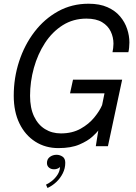

<svg xmlns="http://www.w3.org/2000/svg" viewBox="-20 -766 715 1006"><path d="M286 10Q218 10 165 -23.8Q112 -57.5 82 -119Q52 -180.5 52 -264.5Q52 -358 80.2 -444.5Q108.5 -531 160.5 -599Q212.5 -667 284.5 -706.8Q356.5 -746.5 444 -746.5Q502.5 -746.5 543.2 -728.2Q584 -710 609.2 -680Q634.5 -650 646.2 -614.2Q658 -578.5 658 -543.5Q658 -531.5 656.5 -516.2Q655 -501 652.5 -492.5H569.5Q571.5 -500.5 573 -514.5Q574.5 -528.5 574.5 -537Q574.5 -571 560.2 -601Q546 -631 514.8 -649.8Q483.5 -668.5 433 -668.5Q363.5 -668.5 308.5 -633.8Q253.5 -599 215.5 -540.5Q177.5 -482 157.5 -410Q137.5 -338 137.5 -264Q137.5 -200.5 158.2 -156.5Q179 -112.5 215.5 -89.8Q252 -67 299 -67Q358.5 -67 402.2 -91.5Q446 -116 474.2 -150.8Q502.5 -185.5 515 -215.5L527.5 -277H347L362.5 -348.5H620L545.5 0H482L495 -82Q488 -72 463.8 -49.8Q439.5 -27.5 396 -8.8Q352.5 10 286 10ZM263.5 121Q247 121 236.5 112Q226 103 226 88Q226 67.5 241.2 56.2Q256.5 45 276.5 45Q293 45 307.5 54.5Q322 64 322 87Q322 116 309 142Q296 168 275 187.8Q254 207.5 229 219L221 201.5Q235.5 195 252.2 181.8Q269 168.5 281.2 149.8Q293.5 131 294.5 108.5Q291 113.5 282.2 117.2Q273.5 121 263.5 121Z"/></svg>

Font: Epilogue
Style: Italic
Weight: 400
Italic angle: -12°
Designer: Tyler Finck
Foundry: Etcetera Type Co
Version: Version 2.112